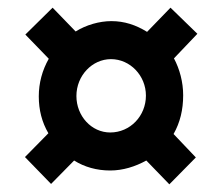

<svg xmlns="http://www.w3.org/2000/svg" viewBox="-20 -603 547 500"><path d="M421 -123 490 -193 432 -254C449 -284 457 -317 457 -355C457 -389 448 -423 433 -451L494 -515L424 -583L363 -520C334 -538 304 -548 270 -548C239 -548 204 -538 177 -521L117 -583L46 -513L107 -450C90 -420 81 -387 81 -352C81 -317 89 -285 106 -256L45 -194L113 -124L173 -185C200 -168 232 -159 267 -159C300 -159 332 -169 361 -185ZM267 -258C218 -258 179 -301 179 -353C179 -406 220 -449 269 -449C319 -449 360 -406 360 -354C360 -301 319 -258 267 -258Z"/></svg>

Font: Noto Sans Display SemiCondensed Extra
Style: Italic
Weight: 800
Width: 4
Italic angle: -12°
Designer: Monotype Design Team
Foundry: Monotype Imaging Inc.
Version: Version 1.900